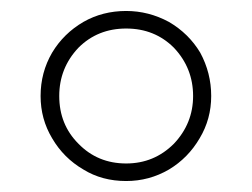

<svg xmlns="http://www.w3.org/2000/svg" viewBox="-20 -724 460 350"><path d="M210 -394Q166 -394 132 -415Q96 -436 75 -472Q54 -507 54 -549Q54 -592 75 -628Q96 -663 132 -684Q167 -704 210 -704Q251 -704 288 -684Q324 -663 345 -628Q365 -591 365 -549Q365 -507 344 -472Q323 -436 288 -415Q252 -394 210 -394ZM210 -426Q261 -426 297 -462Q332 -499 332 -549Q332 -600 297 -637Q262 -672 210 -672Q158 -672 123 -637Q88 -600 88 -549Q88 -497 123 -462Q158 -426 210 -426Z"/></svg>

Font: Montserrat Light Alt1
Style: Light
Weight: 500
Designer: Differentunic
Foundry: Julieta Ulanovsky
Version: 0.1